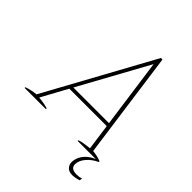

<svg xmlns="http://www.w3.org/2000/svg" viewBox="-269 -843 1150 1150"><g transform="rotate(45 306.0 -268.0)"><path d="M506 110Q506 147 556 147Q578 147 597 141L593 159Q560 168 540 168Q511 168 496.5 152Q482 136 482 113Q482 108 484 98Q490 66 513 40.5Q536 15 572 0H418L419 -6Q441 -15 502 -21L479 -186H162L72 -21Q129 -15 150 -6L149 0H-31L-30 -6Q1 -18 47 -23L420 -704H433L527 -23Q572 -18 598 -6L597 0Q559 17 532.5 47.5Q506 78 506 110ZM476 -208 415 -647 174 -208Z"/></g></svg>

Font: Trirong Thin
Style: Italic
Weight: 250
Italic angle: -12°
Designer: Katatrad Team
Foundry: CadsonDemak
Version: Version 1.001